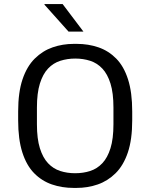

<svg xmlns="http://www.w3.org/2000/svg" viewBox="-20 -911 736 941"><path d="M341 10Q284 10 234.5 -7Q185 -24 147.5 -62Q110 -100 89.5 -164Q69 -228 69 -321V-365Q69 -459 90.5 -522.5Q112 -586 150.5 -624Q189 -662 238 -679Q287 -696 342 -696H356Q413 -696 462.5 -679Q512 -662 549.5 -624Q587 -586 607.5 -522Q628 -458 628 -365V-321Q628 -227 606.5 -163.5Q585 -100 546.5 -62Q508 -24 459 -7Q410 10 355 10ZM348 -62Q388 -62 422 -73Q456 -84 481.5 -111Q507 -138 521.5 -184.5Q536 -231 536 -302V-384Q536 -455 521.5 -501.5Q507 -548 481.5 -575Q456 -602 422 -613Q388 -624 349 -624Q310 -624 275.5 -613Q241 -602 215.5 -575Q190 -548 175.5 -501.5Q161 -455 161 -384V-302Q161 -231 175.5 -184.5Q190 -138 215.5 -111Q241 -84 275 -73Q309 -62 348 -62ZM316 -756 198 -888V-891H287L389 -756Z"/></svg>

Font: Chivo Medium Light
Style: Regular
Weight: 300
Version: Version 2.002